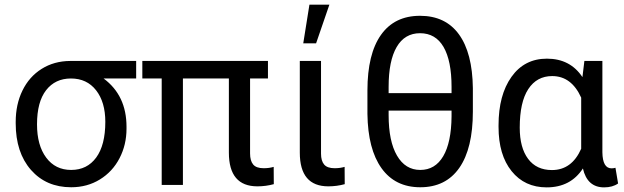

<svg xmlns="http://www.w3.org/2000/svg" viewBox="-20 -788 2660 818"><path d="M137.7 -258.3Q137.7 -168.9 176.8 -116.5Q215.8 -64 283.2 -64Q351.1 -64 389.9 -116.9Q428.7 -169.9 428.7 -269Q428.7 -353 389.4 -403.3Q350.1 -453.6 282.2 -453.6Q215.3 -453.6 176.5 -403.8Q137.7 -354 137.7 -258.3ZM560.1 -453.6H421.4Q519 -381.3 519 -248V-239.7Q519 -171.4 489.3 -114Q459.5 -56.6 405.5 -23.4Q351.6 9.8 283.2 9.8Q176.8 9.8 111.8 -64.2Q46.9 -138.2 46.9 -262.7V-269Q46.9 -343.3 75.7 -402.3Q104.5 -461.4 157.5 -494.6Q210.4 -527.8 278.8 -528.3H560.1Z M1121.6 -453.6H1045.4V-134.3Q1045.4 -103 1058.6 -87.2Q1071.8 -71.3 1103.5 -71.3Q1127 -71.3 1146 -77.1L1146.5 -3.4Q1112.3 5.9 1076.7 5.9Q955.1 5.9 955.1 -137.7V-453.6H759.3V0H668.9V-453.6H586.4V-528.3H1121.6Z M1347.7 -528.3V-133.3Q1347.7 -102.5 1361.1 -86.9Q1374.5 -71.3 1405.8 -71.3Q1429.2 -71.3 1448.2 -77.1L1448.7 -3.4Q1414.6 5.9 1378.9 5.9Q1257.3 5.9 1257.3 -137.7V-528.3ZM1298.3 -768.1H1383.3L1326.7 -603.5H1272Z M1903.8 -316.9H1635.7V-297.9Q1635.7 -186 1671.4 -125Q1707 -64 1770.5 -64Q1834 -64 1868.4 -122.6Q1902.8 -181.2 1903.8 -292ZM1635.7 -391.1H1903.8V-418Q1903.8 -528.8 1869.9 -587.6Q1835.9 -646.5 1769.5 -646.5Q1704.1 -646.5 1669.9 -587.6Q1635.7 -528.8 1635.7 -418ZM1994.6 -312.5Q1994.6 -155.8 1937 -73Q1879.4 9.8 1770.5 9.8Q1663.6 9.8 1605.5 -71.3Q1547.4 -152.3 1545.4 -302.7V-402.8Q1545.4 -557.6 1603 -639.2Q1660.6 -720.7 1769.5 -720.7Q1877.9 -720.7 1935.3 -641.6Q1992.7 -562.5 1994.6 -412.6Z M2194.3 -244.1Q2194.3 -158.7 2230 -111.1Q2265.6 -63.5 2331.5 -63.5Q2416 -63.5 2456.1 -154.3V-372.1Q2414.6 -463.9 2332.5 -463.9Q2267.1 -463.9 2230.7 -408.4Q2194.3 -353 2194.3 -244.1ZM2546.4 -528.3V-139.2Q2547.4 -70.8 2585.4 -70.8Q2594.7 -70.8 2602.1 -73.2L2613.3 -6.3Q2589.8 10.3 2553.7 10.3Q2481.9 10.3 2463.4 -70.3Q2411.1 10.3 2309.1 10.3Q2215.3 10.3 2159.7 -58.8Q2104 -127.9 2104 -247.1V-254.4Q2104 -383.3 2159.2 -460.7Q2214.4 -538.1 2310.1 -538.1Q2409.2 -538.1 2461.4 -459.5L2469.7 -528.3Z"/></svg>

Font: MAUL
Style: Regular
Weight: 400
Designer: MAUL
Version: Version 1.0; 2020; ttfautohint (v1.8.3)